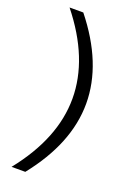

<svg xmlns="http://www.w3.org/2000/svg" viewBox="-164 -728 668 985"><g transform="rotate(20 170.0 -235.0)"><path d="M36 200H111C226 56 285 -89 285 -235C285 -381 226 -526 111 -670H36C152 -525 210 -380 210 -235C210 -90 152 55 36 200Z"/></g></svg>

Font: LT Wave Text Light
Style: Regular
Weight: 300
Designer: Daniel Lyons
Version: Version 2.5 (Glyphs App)